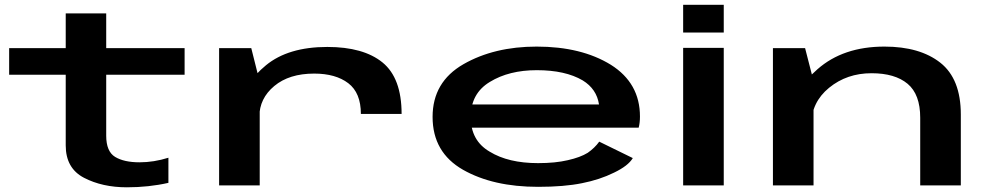

<svg xmlns="http://www.w3.org/2000/svg" viewBox="-20 -790 4218 818"><path d="M520.5 8Q614 8 697.5 -11V-118Q635.5 -98.5 574.5 -98.5Q508.5 -98.5 470.5 -121.5Q432.5 -144.5 432.5 -212V-471.5H766.5V-585H432.5V-733H260V-585H19V-471.5H260V-170.5Q260 -73 338 -32.5Q416 8 520.5 8Z M1517.5 -304.5H1691Q1691 -457.5 1609.8 -523.8Q1528.5 -590 1374.5 -590Q1208 -590 1113.2 -512Q1018.5 -434 1018.5 -352L1085 -292.5Q1085 -370.5 1148.5 -423.5Q1212 -476.5 1318.5 -476.5Q1410 -476.5 1463.8 -435.5Q1517.5 -394.5 1517.5 -304.5ZM913.5 0H1086.5V-441.5L1050.5 -585H913.5Z M2272.5 6V-95Q2145.5 -95 2066 -144Q1985.5 -191 1985.5 -291Q1985.5 -392 2067 -441Q2148.5 -491 2267 -491Q2388.5 -491 2462.5 -447.5Q2522 -411 2532 -345H1969V-246H2701Q2706.5 -267 2706.5 -293.5Q2706.5 -436 2582.5 -514Q2457 -591.5 2266.5 -591.5Q2085.5 -591.5 1954.5 -516.5Q1823 -441 1823 -292Q1823 -140.5 1953 -66.5Q2081 6 2272.5 6ZM2272.5 -95V6Q2383.5 6 2459.5 -9.5Q2535.5 -24.5 2596 -54.5Q2656.5 -83.5 2676 -116.5L2533 -186.5Q2514 -160 2484 -139Q2452.5 -119.5 2399 -107.5Q2346 -95 2272.5 -95Z M2890.5 0H3063.5V-586H2890.5ZM2890.5 -769.5V-651.5H3063.5V-769.5Z M3273 0H3446V-445L3410 -585H3273ZM3900.5 0H4073.5V-302Q4073.5 -454 3986.2 -522.8Q3899 -591.5 3748 -591.5Q3572 -591.5 3462.5 -494.8Q3353 -398 3353 -319.5L3436.5 -258Q3436.5 -354 3512.2 -416Q3588 -478 3693 -478Q3793 -478 3846.8 -433Q3900.5 -388 3900.5 -288.5Z"/></svg>

Font: Anybody ExtraExpanded SemiBold
Style: Regular
Weight: 600
Width: 8
Version: Version 1.113;gftools[0.9.25]